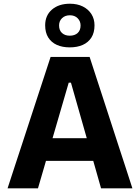

<svg xmlns="http://www.w3.org/2000/svg" viewBox="-20 -1022 758 1042"><path d="M21.1 0Q39.9 -57.4 60.6 -120.9Q81.4 -184.5 100.2 -241.4L180.3 -486.2Q202.1 -552.6 219.5 -605.8Q237 -659 254.6 -713H466.4Q484.6 -656.9 501.9 -603.9Q519.2 -550.9 540.4 -486L620.1 -240.8Q639.5 -181.8 659.8 -119.4Q680.1 -57 698.5 0H528.4Q512.3 -56.8 495.3 -116.7Q478.3 -176.7 462.9 -229.8L365.1 -573.3H352.9L254 -233.6Q237.8 -178 220.3 -117.2Q202.7 -56.3 186.1 0ZM192.9 -149 210.3 -272.1H528.9L543.2 -149ZM358.5 -764.9Q318.5 -764.9 288.6 -778.3Q258.6 -791.8 241.9 -818.4Q225.1 -845.1 225.1 -884.6Q225.1 -938.2 262 -970Q298.9 -1001.8 359.5 -1001.8Q399.5 -1001.8 429.5 -986.8Q459.5 -971.8 476.2 -945.4Q492.9 -919 492.9 -884.6Q492.9 -844.8 476.1 -818.3Q459.3 -791.8 429.1 -778.3Q399 -764.9 358.5 -764.9ZM358.5 -828.3Q385.4 -828.3 401.3 -842.8Q417.3 -857.2 417.3 -884Q417.3 -906.9 401.4 -923Q385.5 -939.1 359.5 -939.1Q332.9 -939.1 316.8 -923.5Q300.6 -907.9 300.6 -884Q300.6 -857.2 316.6 -842.8Q332.6 -828.3 358.5 -828.3Z"/></svg>

Font: Commissioner Thin
Style: Regular
Weight: 100
Designer: Kostas Bartsokas
Foundry: Kostas Bartsokas
Version: Version 1.001;gftools[0.9.23]